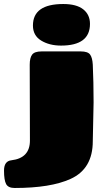

<svg xmlns="http://www.w3.org/2000/svg" viewBox="-70 -762 546 956"><path d="M396 -252 392 -59Q392 79 281 129Q182 174 3 174Q-29 174 -39.5 154.5Q-50 135 -50 87.5Q-50 40 -13 36Q79 25 79 -62L78 -440Q78 -474 90 -490Q102 -506 137 -506H332Q367 -506 378.5 -490.5Q390 -475 392 -440Q396 -355 396 -252ZM245 -742Q311 -742 344.5 -715.5Q378 -689 378 -643Q378 -535 234 -535Q176 -535 135 -560Q94 -585 94 -635Q94 -742 245 -742Z"/></svg>

Font: Chango
Style: Regular
Weight: 400
Designer: Manuel Lupez
Foundry: Fontstage
Version: Version 1.001